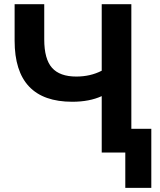

<svg xmlns="http://www.w3.org/2000/svg" viewBox="-20 -739 776 930"><path d="M586.9 170.9V0H472.7V-273.4Q413.1 -246.1 330.1 -246.1Q50.8 -246.1 50.8 -542V-718.8H194.3V-547.9Q194.3 -453.1 231.9 -410.6Q269.5 -368.2 349.6 -368.2Q418 -368.2 472.7 -396.5V-718.8H616.2V-115.2H712.9V170.9Z"/></svg>

Font: Min Sans Bold
Style: Regular
Weight: 700
Designer: Jinseong-Kim, NotoSansCJK, Nunito
Foundry: Jinseong-Kim
Version: Version 1.400;Glyphs 3.1.2 (3151)